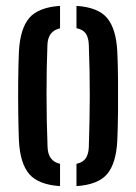

<svg xmlns="http://www.w3.org/2000/svg" viewBox="-20 -627 464 654"><path d="M44.5 -147.5Q43 -184.5 42.2 -239.5Q41.5 -294.5 42 -351.8Q42.5 -409 44.5 -452.5Q49 -530.5 80 -566.2Q111 -602 184.5 -607V-530.5Q143 -521.5 141.5 -473.5Q138.5 -398.5 138.5 -307Q138.5 -215.5 142 -126.5Q143.5 -78 184.5 -69V7Q110.5 2 79.5 -34.2Q48.5 -70.5 44.5 -147.5ZM240.5 7V-69Q263 -74 272.2 -88Q281.5 -102 282.5 -125.5Q285.5 -215.5 285.8 -299.8Q286 -384 282.5 -475Q281.5 -499.5 272 -513Q262.5 -526.5 240.5 -531V-607Q315 -602 345.2 -565.2Q375.5 -528.5 379.5 -452.5Q381.5 -412 382 -357.5Q382.5 -303 382 -247.2Q381.5 -191.5 379.5 -147.5Q375.5 -70.5 345 -34.2Q314.5 2 240.5 7Z"/></svg>

Font: Big Shoulders Stencil Text SemiBold
Style: Regular
Weight: 600
Designer: Patric King
Foundry: XO Type Co
Version: Version 1.000